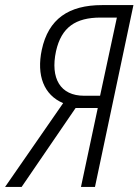

<svg xmlns="http://www.w3.org/2000/svg" viewBox="-59 -734 544 754"><path d="M-39 0H26L238 -310H325L259 0H314L465 -714H342C211 -714 131 -660 105 -538C84 -438 113 -361 189 -329ZM271 -358C178 -358 138 -426 161 -533C182 -627 238 -665 336 -665H400L334 -358Z"/></svg>

Font: Noto Sans Condensed Light
Style: Italic
Weight: 300
Width: 3
Italic angle: -12°
Designer: Monotype Design Team
Foundry: Monotype Imaging Inc.
Version: Version 2.013